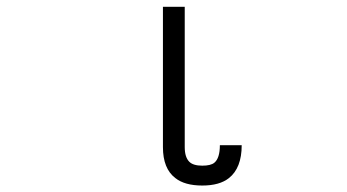

<svg xmlns="http://www.w3.org/2000/svg" viewBox="-20 -539 1040 576"><path d="M705.1 -103.5H639.6Q639.6 -64.5 623 -50.8Q612.3 -42 586.9 -42Q559.6 -42 547.9 -53.7Q534.2 -67.4 534.2 -97.7V-518.6H468.8V-97.7Q468.8 -33.2 505.9 -4.9Q534.2 17.6 586.9 17.6Q638.7 17.6 667 -4.9Q705.1 -35.2 705.1 -103.5Z"/></svg>

Font: DotumChe
Style: Regular
Weight: 400
Monospace: yes
Version: Version 2.21